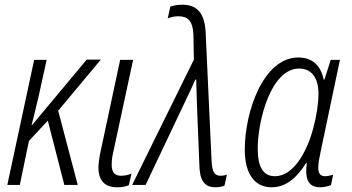

<svg xmlns="http://www.w3.org/2000/svg" viewBox="-20 -785 1494 815"><path d="M11 0H64L103 -187L183 -273L253 0H310L227 -315L408 -532H348L116 -254H114C125 -294 135 -340 145 -381L178 -531H125Z M478 10C498 10 514 7 527 1L538 -48C524 -42 509 -39 494 -39C467 -39 454 -54 454 -86C454 -98 455 -113 459 -131L545 -531H490L404 -128C400 -107 398 -89 398 -74C398 -16 427 10 478 10Z M896 10C911 10 922 7 933 3L943 -44C936 -41 926 -39 916 -39C891 -39 880 -55 878 -104L853 -646C849 -735 812 -765 753 -765C732 -765 715 -761 703 -757L692 -707C704 -712 721 -716 737 -716C775 -716 798 -699 801 -639L803 -532L541 0H598L774 -371C786 -396 799 -423 809 -447H813C813 -418 815 -393 816 -341L826 -91C827 -19 846 10 896 10Z M1133 10C1194 10 1241 -31 1279 -93H1282C1275 -32 1283 10 1340 10C1354 10 1371 6 1385 1L1394 -43C1380 -39 1369 -37 1360 -37C1338 -37 1331 -51 1331 -74C1331 -93 1336 -118 1342 -146L1423 -531H1384L1357 -447H1354C1342 -505 1308 -541 1246 -541C1098 -541 1019 -311 1019 -150C1019 -47 1061 10 1133 10ZM1147 -37C1099 -37 1074 -74 1074 -153C1074 -276 1131 -494 1250 -494C1301 -494 1332 -457 1332 -386C1332 -350 1325 -298 1309 -238C1282 -138 1225 -37 1147 -37Z"/></svg>

Font: Noto Sans Condensed Light
Style: Italic
Weight: 300
Width: 3
Italic angle: -12°
Designer: Monotype Design Team
Foundry: Monotype Imaging Inc.
Version: Version 2.013